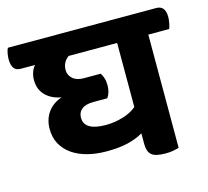

<svg xmlns="http://www.w3.org/2000/svg" viewBox="-139 -726 914 845"><g transform="rotate(-15 318.5 -303.5)"><path d="M577 -514V2Q567 5 551.5 8Q536 11 516 11Q469 11 452 -4Q435 -19 435 -53V-102Q404 -84 364 -74.5Q324 -65 268 -65Q220 -65 180 -75.5Q140 -86 111 -106.5Q82 -127 66 -156.5Q50 -186 50 -225Q50 -268 72.5 -300Q95 -332 137 -346Q92 -354 65.5 -381Q39 -408 39 -451Q39 -470 45 -486.5Q51 -503 61 -514H-4Q-26 -514 -35.5 -528Q-45 -542 -45 -568Q-45 -579 -42.5 -594Q-40 -609 -35 -618H641Q682 -618 682 -566Q682 -555 679 -539Q676 -523 672 -514ZM330 -402Q337 -392 341.5 -378Q346 -364 346 -345Q346 -328 341.5 -313.5Q337 -299 330 -290H267Q232 -290 214 -276Q196 -262 196 -237Q196 -178 295 -178Q332 -178 370.5 -189Q409 -200 435 -222V-514H214Q185 -493 185 -457Q185 -434 203 -418Q221 -402 253 -402Z"/></g></svg>

Font: Baloo 2
Style: Bold
Weight: 700
Designer: Sarang Kulkarni and Ek Type
Foundry: Ek Type
Version: Version 1.640;hotconv 1.0.111;makeotfexe 2.5.65597; ttfautoh